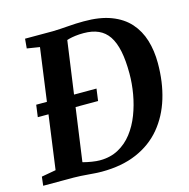

<svg xmlns="http://www.w3.org/2000/svg" viewBox="-118 -858 955 972"><g transform="rotate(-15 359.5 -371.5)"><path d="M96 -743H241.5Q280.5 -744 322.2 -747.5Q364 -751 405 -751Q489.5 -751.5 548.5 -729Q607.5 -706.5 643.8 -665.8Q680 -625 696.8 -570Q713.5 -515 713.5 -450Q713.5 -350 688 -266.5Q662.5 -183 611 -121.2Q559.5 -59.5 481.2 -25.8Q403 8 297.5 8Q282 8 264 6.8Q246 5.5 226.8 4Q207.5 2.5 188.5 1.2Q169.5 0 152 0H-8L-2.5 -46.5L73 -60L158 -682.5L91.5 -693ZM209.5 -27 198 -71Q201 -67.5 219.8 -62.5Q238.5 -57.5 262 -53.8Q285.5 -50 303 -50Q358 -50 400.5 -73Q443 -96 473.2 -135.2Q503.5 -174.5 522.8 -224.5Q542 -274.5 551.5 -329Q561 -383.5 561 -436Q561 -505 550.8 -554Q540.5 -603 519.8 -633.8Q499 -664.5 466.5 -679Q434 -693.5 389 -693.5Q365 -693.5 346 -691Q327 -688.5 313.5 -685Q300 -681.5 292 -677.5L304.5 -708ZM55.5 -342.5 64 -405.5H380L371.5 -342.5Z"/></g></svg>

Font: Merriweather
Style: Bold Italic
Weight: 700
Italic angle: -7.8°
Version: Version 2.101